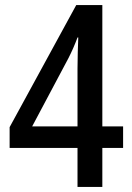

<svg xmlns="http://www.w3.org/2000/svg" viewBox="-20 -738 521 758"><path d="M466 -154H384V0H286V-154H18V-236L281 -718H384V-239H466ZM286 -467Q286 -495 287 -532Q288 -569 289 -590H286Q270 -547 250 -508L107 -239H286Z"/></svg>

Font: Noto Sans Hebrew Condensed Medium
Style: Regular
Weight: 500
Width: 3
Designer: Monotype Design Team
Foundry: Monotype Imaging Inc.
Version: Version 2.004; ttfautohint (v1.8.4.7-5d5b)